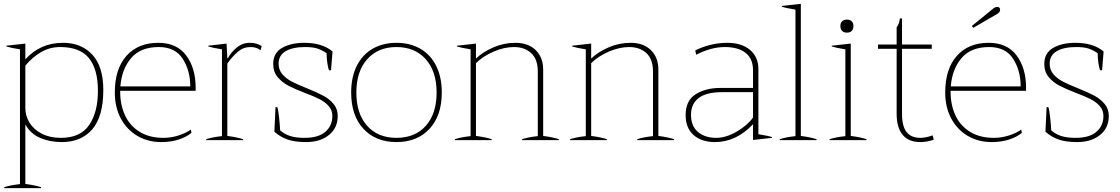

<svg xmlns="http://www.w3.org/2000/svg" viewBox="-20 -730 5835 1000"><path d="M2 245Q35 234 84 229V-473Q34 -481 13 -488V-492L112 -503V-421Q190 -507 308 -507Q404 -507 461 -445Q518 -383 518 -262Q518 -123 460.5 -56.5Q403 10 302 10Q239 10 188.5 -12Q138 -34 112 -82V228Q165 235 194 245V250H2ZM490 -257Q490 -370 443 -427.5Q396 -485 293 -485Q239 -485 193 -458Q147 -431 112 -388V-167Q112 -126 134 -90.5Q156 -55 198 -33.5Q240 -12 297 -12Q399 -12 444.5 -79Q490 -146 490 -257Z M606 -257V-252Q606 -183 631.5 -128.5Q657 -74 708 -43Q759 -12 831 -12Q870 -12 908.5 -24Q947 -36 974 -55L977 -38Q952 -17 911.5 -3.5Q871 10 820 10Q750 10 695 -22.5Q640 -55 609 -113.5Q578 -172 578 -248Q578 -371 638.5 -439Q699 -507 804 -507Q901 -507 950 -441Q999 -375 999 -274V-257ZM607 -280H971Q971 -363 931.5 -424Q892 -485 807 -485Q712 -485 663 -427.5Q614 -370 607 -280Z M1054 -5Q1087 -16 1136 -21V-473Q1086 -481 1065 -488V-492L1160 -503L1164 -427H1167Q1182 -456 1212 -481.5Q1242 -507 1281 -507Q1317 -507 1343 -490L1337 -468Q1317 -485 1285 -485Q1248 -485 1219.5 -461Q1191 -437 1164 -399V-22Q1217 -15 1246 -5V0H1054Z M1409 -44 1415 -172H1424Q1429 -160 1433.5 -119Q1438 -78 1439 -51Q1462 -31 1491.5 -21.5Q1521 -12 1566 -12Q1638 -12 1674.5 -43.5Q1711 -75 1711 -126Q1711 -156 1692 -177.5Q1673 -199 1644.5 -213.5Q1616 -228 1568 -246Q1514 -267 1481.5 -284Q1449 -301 1426 -328.5Q1403 -356 1403 -397Q1403 -454 1449 -480.5Q1495 -507 1565 -507Q1658 -507 1712 -462L1704 -364H1694Q1688 -377 1684.5 -404Q1681 -431 1681 -453Q1654 -471 1630.5 -478Q1607 -485 1569 -485Q1505 -485 1468 -463.5Q1431 -442 1431 -398Q1431 -366 1451 -343Q1471 -320 1500 -305Q1529 -290 1579 -270Q1633 -248 1664 -231.5Q1695 -215 1717 -189Q1739 -163 1739 -126Q1739 -64 1693.5 -27Q1648 10 1574 10Q1515 10 1477 -3.5Q1439 -17 1409 -44Z M1809 -248Q1809 -328 1838 -386.5Q1867 -445 1920.5 -476Q1974 -507 2045 -507Q2116 -507 2169.5 -476Q2223 -445 2252 -386.5Q2281 -328 2281 -248Q2281 -128 2217 -59Q2153 10 2045 10Q1937 10 1873 -59Q1809 -128 1809 -248ZM2254 -248Q2254 -358 2197.5 -421.5Q2141 -485 2045 -485Q1949 -485 1892.5 -421.5Q1836 -358 1836 -248Q1836 -138 1892 -75Q1948 -12 2045 -12Q2142 -12 2198 -75Q2254 -138 2254 -248Z M2891 -5V0H2699V-5Q2732 -16 2781 -21V-357Q2781 -422 2746.5 -453.5Q2712 -485 2657 -485Q2606 -485 2550.5 -461Q2495 -437 2459 -401V-22Q2512 -15 2541 -5V0H2349V-5Q2382 -16 2431 -21V-473Q2381 -481 2360 -488V-492L2459 -503V-425Q2494 -459 2549 -483Q2604 -507 2665 -507Q2731 -507 2770 -469Q2809 -431 2809 -368V-22Q2862 -15 2891 -5Z M3491 -5V0H3299V-5Q3332 -16 3381 -21V-357Q3381 -422 3346.5 -453.5Q3312 -485 3257 -485Q3206 -485 3150.5 -461Q3095 -437 3059 -401V-22Q3112 -15 3141 -5V0H2949V-5Q2982 -16 3031 -21V-473Q2981 -481 2960 -488V-492L3059 -503V-425Q3094 -459 3149 -483Q3204 -507 3265 -507Q3331 -507 3370 -469Q3409 -431 3409 -368V-22Q3462 -15 3491 -5Z M3551 -131Q3551 -206 3603 -239Q3655 -272 3732 -272H3902V-364Q3902 -424 3863.5 -454.5Q3825 -485 3755 -485Q3684 -485 3606 -445L3601 -467Q3635 -485 3678.5 -496Q3722 -507 3767 -507Q3843 -507 3886.5 -470Q3930 -433 3930 -370V-31Q3980 -23 4001 -16V-12L3902 -1V-83Q3814 10 3704 10Q3634 10 3592.5 -26.5Q3551 -63 3551 -131ZM3902 -118V-250H3740Q3659 -250 3619 -219.5Q3579 -189 3579 -132Q3579 -73 3615.5 -42.5Q3652 -12 3710 -12Q3762 -12 3818.5 -45.5Q3875 -79 3902 -118Z M4041 -5Q4074 -16 4123 -21V-680Q4073 -688 4052 -695V-699L4151 -710V-22Q4204 -15 4233 -5V0H4041Z M4357 -594Q4357 -610 4366 -619Q4375 -628 4391 -628Q4407 -628 4416 -619Q4425 -610 4425 -594Q4425 -578 4416 -569Q4407 -560 4391 -560Q4375 -560 4366 -569Q4357 -578 4357 -594ZM4301 -5Q4334 -16 4383 -21V-473Q4333 -481 4312 -488V-492L4411 -503V-22Q4464 -15 4493 -5V0H4301Z M4843 -2Q4806 10 4774 10Q4712 10 4681 -28Q4650 -66 4650 -138V-476H4553V-498H4650V-587Q4664 -607 4667 -634H4678V-498H4833V-476H4678V-138Q4678 -72 4702 -42Q4726 -12 4774 -12Q4801 -12 4838 -25Z M5049 -585 5042 -595 5149 -682Q5161 -694 5175 -694Q5181 -694 5185 -690Q5189 -686 5189 -680Q5189 -666 5173 -657ZM4931 -257V-252Q4931 -183 4956.5 -128.5Q4982 -74 5033 -43Q5084 -12 5156 -12Q5195 -12 5233.5 -24Q5272 -36 5299 -55L5302 -38Q5277 -17 5236.5 -3.5Q5196 10 5145 10Q5075 10 5020 -22.5Q4965 -55 4934 -113.5Q4903 -172 4903 -248Q4903 -371 4963.5 -439Q5024 -507 5129 -507Q5226 -507 5275 -441Q5324 -375 5324 -274V-257ZM4932 -280H5296Q5296 -363 5256.5 -424Q5217 -485 5132 -485Q5037 -485 4988 -427.5Q4939 -370 4932 -280Z M5425 -44 5431 -172H5440Q5445 -160 5449.5 -119Q5454 -78 5455 -51Q5478 -31 5507.5 -21.5Q5537 -12 5582 -12Q5654 -12 5690.5 -43.5Q5727 -75 5727 -126Q5727 -156 5708 -177.5Q5689 -199 5660.5 -213.5Q5632 -228 5584 -246Q5530 -267 5497.5 -284Q5465 -301 5442 -328.5Q5419 -356 5419 -397Q5419 -454 5465 -480.5Q5511 -507 5581 -507Q5674 -507 5728 -462L5720 -364H5710Q5704 -377 5700.5 -404Q5697 -431 5697 -453Q5670 -471 5646.5 -478Q5623 -485 5585 -485Q5521 -485 5484 -463.5Q5447 -442 5447 -398Q5447 -366 5467 -343Q5487 -320 5516 -305Q5545 -290 5595 -270Q5649 -248 5680 -231.5Q5711 -215 5733 -189Q5755 -163 5755 -126Q5755 -64 5709.5 -27Q5664 10 5590 10Q5531 10 5493 -3.5Q5455 -17 5425 -44Z"/></svg>

Font: Trirong Thin
Style: Regular
Weight: 250
Designer: Katatrad Team
Foundry: CadsonDemak
Version: Version 1.001